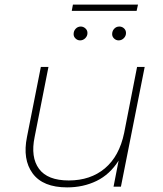

<svg xmlns="http://www.w3.org/2000/svg" viewBox="-20 -809 706 832"><path d="M271 3Q166 3 121.5 -57.5Q77 -118 97 -216L157 -519H190L130 -215Q112 -128 149 -77.5Q186 -27 278 -27Q372 -27 434.5 -79.5Q497 -132 518 -233L574 -519H607L504 0H472L494 -113Q456 -53 398.5 -25Q341 3 271 3ZM327 -634Q316 -634 307.5 -642Q299 -650 299 -661Q299 -675 308 -684.5Q317 -694 330 -694Q341 -694 350 -686Q359 -678 359 -666Q359 -653 349.5 -643.5Q340 -634 327 -634ZM494 -634Q483 -634 474.5 -642Q466 -650 466 -661Q466 -675 475 -684.5Q484 -694 497 -694Q509 -694 517.5 -686Q526 -678 526 -666Q526 -653 516.5 -643.5Q507 -634 494 -634ZM291 -762 296 -789H578L572 -762Z"/></svg>

Font: Montserrat ExtraLight
Style: Italic
Weight: 200
Italic angle: -11.3°
Designer: Julieta Ulanovsky
Foundry: Julieta Ulanovsky
Version: Version 9.000; ttfautohint (v1.8.4.7-5d5b)